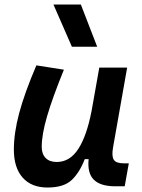

<svg xmlns="http://www.w3.org/2000/svg" viewBox="-20 -815 626 845"><path d="M189 10.3Q118.2 10.3 79.6 -33.4Q41 -77.1 41 -156.7Q41 -229.5 64.5 -317.4Q87.9 -405.3 140.1 -527.3L261.2 -508.3Q210.4 -383.3 187 -302.7Q163.6 -222.2 163.6 -168.9Q163.6 -137.2 180.9 -119.6Q198.2 -102.1 229.5 -102.1Q287.6 -102.1 324.7 -159.7Q361.8 -217.3 382.8 -325.7V-325.2L417 -517.6H539.6L477.5 -166Q470.7 -127 481 -111.6Q491.2 -96.2 524.4 -96.2H546.9L528.8 4.9H487.8Q421.9 4.9 392.8 -24.2Q363.8 -53.2 370.1 -114.7H353Q330.6 -56.2 295.7 -22.9Q260.7 10.3 189 10.3ZM296.4 -609.4 215.3 -794.9H335.9L407.7 -609.4Z"/></svg>

Font: Cascadia Code NF SemiBold
Style: Italic
Weight: 600
Italic angle: -10°
Monospace: yes
Designer: Aaron Bell
Foundry: Saja Typeworks
Version: Version 2404.023; ttfautohint (v1.8.4)